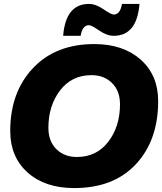

<svg xmlns="http://www.w3.org/2000/svg" viewBox="-20 -946 824 976"><path d="M357 10Q209 10 120.5 -69Q32 -148 32 -280Q32 -477 147.5 -599.5Q263 -722 459 -722Q606 -722 695 -643Q784 -564 784 -432Q784 -233 671 -111.5Q558 10 357 10ZM371 -148Q471 -148 530.5 -225.5Q590 -303 590 -416Q590 -484 549.5 -524Q509 -564 445 -564Q345 -564 285.5 -486.5Q226 -409 226 -296Q226 -228 266.5 -188Q307 -148 371 -148ZM558 -764Q523 -764 484 -791Q445 -818 432 -818Q399 -818 390 -764H301Q314 -926 432 -926Q467 -926 506 -899Q545 -872 558 -872Q591 -872 600 -926H689Q676 -764 558 -764Z"/></svg>

Font: Creato Display Black
Style: Italic
Weight: 900
Italic angle: -10°
Version: Version 1.000